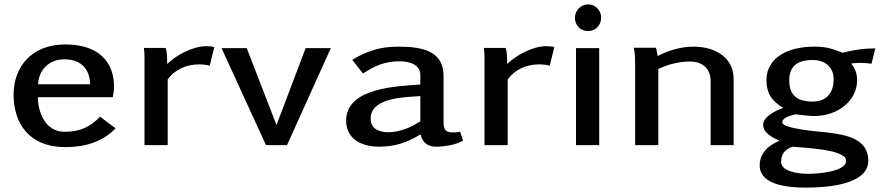

<svg xmlns="http://www.w3.org/2000/svg" viewBox="-20 -663 4032 877"><path d="M42 -231C42 -103 110 9 279 9C371 9 449 -16 508 -77L437 -130C393 -84 347 -61 275 -61C183 -61 153 -157 153 -219H495C497 -230 501 -248 501 -266C501 -385 425 -460 279 -460C121 -460 42 -354 42 -231ZM154 -278C156 -337 198 -392 274 -392C357 -392 390 -341 392 -278Z M637 -444C640 -427 640 -411 640 -394V0H746V-300C777 -344 830 -369 890 -369C906 -369 922 -367 938 -363L959 -448C948 -451 934 -452 922 -452C859 -452 784 -410 744 -371C743 -397 744 -419 737 -444Z M992 -443 1195 0H1291L1491 -443H1376L1243 -92L1107 -443Z M1561 -112C1561 -34 1623 7 1712 7C1786 7 1841 -13 1901 -49C1908 -18 1929 7 1970 7C2009 7 2063 -1 2095 -21L2082 -61C2071 -59 2058 -58 2047 -58C2008 -58 2006 -81 2006 -108V-316C2006 -427 1916 -450 1800 -450C1716 -450 1657 -430 1589 -390L1638 -327C1692 -362 1736 -383 1806 -383C1853 -383 1900 -366 1900 -321V-277C1794 -269 1561 -263 1561 -112ZM1673 -121C1673 -219 1832 -219 1900 -224V-109C1859 -82 1807 -59 1754 -59C1706 -59 1673 -78 1673 -121Z M2190 -444C2193 -427 2193 -411 2193 -394V0H2299V-300C2330 -344 2383 -369 2443 -369C2459 -369 2475 -367 2491 -363L2512 -448C2501 -451 2487 -452 2475 -452C2412 -452 2337 -410 2297 -371C2296 -397 2297 -419 2290 -444Z M2606 -582C2606 -547 2632 -521 2666 -521C2700 -521 2726 -548 2726 -582C2726 -615 2700 -643 2667 -643C2632 -643 2606 -614 2606 -582ZM2611 0H2717V-443H2611Z M2875 -445C2880 -422 2881 -399 2881 -376V0H2987V-348C3030 -369 3083 -382 3133 -382C3195 -382 3226 -342 3226 -294V0H3331V-303C3331 -395 3254 -450 3147 -450C3091 -450 3031 -432 2984 -407C2982 -419 2980 -434 2976 -445Z M3450 92C3450 183 3580 194 3662 194C3757 194 3946 181 3946 71C3946 -24 3857 -47 3757 -58C3732 -61 3553 -74 3553 -104C3553 -126 3594 -136 3614 -141C3642 -138 3670 -133 3698 -133C3809 -133 3895 -204 3895 -297C3895 -324 3887 -351 3868 -373C3883 -375 3896 -376 3909 -376C3926 -376 3942 -374 3961 -372L3978 -442C3927 -442 3877 -435 3829 -422C3781 -441 3753 -450 3699 -450C3584 -450 3481 -403 3481 -297C3481 -240 3502 -203 3558 -170C3522 -158 3466 -130 3466 -93C3466 -56 3506 -36 3540 -20C3486 2 3450 40 3450 92ZM3548 76C3548 43 3563 20 3600 7C3640 12 3845 17 3845 71C3845 122 3714 131 3671 131C3630 131 3548 122 3548 76ZM3585 -297C3585 -358 3620 -389 3692 -389C3753 -389 3788 -351 3788 -302C3788 -249 3764 -199 3692 -199C3613 -199 3585 -235 3585 -297Z"/></svg>

Font: KpMath
Style: SansBold
Weight: 700
Version: Version 0.66